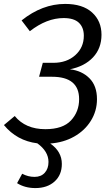

<svg xmlns="http://www.w3.org/2000/svg" viewBox="-32 -720 568 978"><path d="M462 -215Q462 -155 431 -105Q400 -55 346 -24.5Q292 6 224 11Q283 52 283 115Q283 171 246 204.5Q209 238 148 238Q95 238 55 213L81 165Q111 181 144 181Q177 181 196 160Q215 139 215 105Q215 51 158 10Q54 -3 -12 -83L43 -129Q98 -62 199 -62Q288 -62 329.5 -106.5Q371 -151 371 -215Q371 -329 233 -329H167L186 -400H240Q308 -400 351.5 -439Q395 -478 395 -538Q395 -580 370 -604Q345 -628 292 -628Q206 -628 120 -561L78 -616Q183 -700 300 -700Q389 -700 437 -656.5Q485 -613 485 -543Q485 -474 442 -428Q399 -382 324 -367Q385 -360 423.5 -321.5Q462 -283 462 -215Z"/></svg>

Font: FiraGO Book
Style: Italic
Weight: 350
Italic angle: -8°
Designer: bBox Type GmbH
Foundry: bBox Type GmbH
Version: Version 1.001